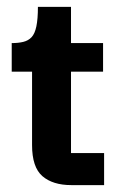

<svg xmlns="http://www.w3.org/2000/svg" viewBox="-20 -537 359 557"><path d="M187 0Q133 0 103 -26Q73 -52 73 -116V-341H186V-93H282V0ZM14 -329V-412Q33 -412 47.5 -415.5Q62 -419 71.5 -429Q81 -439 85.5 -460.5Q90 -482 90 -517H186V-412H279V-329Z"/></svg>

Font: Darker Grotesque Light ExtraBold
Style: Regular
Weight: 800
Version: Version 1.000;gftools[0.9.28]